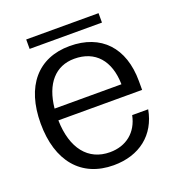

<svg xmlns="http://www.w3.org/2000/svg" viewBox="-119 -716 750 823"><g transform="rotate(-20 256.0 -304.5)"><path d="M481 -162H408C393 -88 339 -45 265 -45C166 -45 106 -120 103 -249H485V-289C485 -442 400 -532 257 -532C112 -532 27 -432 27 -262C27 -90 114 13 261 13C379 13 461 -52 481 -162ZM92 -579H422V-622H92ZM105 -302C116 -412 171 -474 257 -474C352 -474 408 -411 410 -302Z"/></g></svg>

Font: Non Bureau Light
Style: Regular
Weight: 300
Designer: Jona Saucedo
Foundry: Non Foundry
Version: Version 1.000;FEAKit 1.0